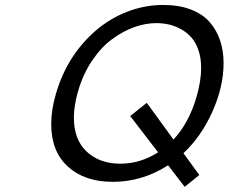

<svg xmlns="http://www.w3.org/2000/svg" viewBox="-20 -721 915 769"><path d="M633.8 -701.2Q696.8 -701.2 744.4 -682.9Q792 -664.6 820.1 -632.1Q848.1 -599.6 861.8 -558.3Q875.5 -517.1 875.5 -467.8Q875.5 -374.5 831.1 -274.7Q786.6 -174.8 714.8 -107.4L778.3 -20L719.7 27.3L653.3 -59.1Q550.3 7.3 431.6 7.3Q319.3 7.3 252.2 -53.5Q185.1 -114.3 185.1 -224.1Q185.1 -279.8 203.6 -344.2Q234.4 -451.7 300.5 -533.4Q366.7 -615.2 453.4 -658.2Q540 -701.2 633.8 -701.2ZM606 -628.4Q563 -628.4 517.8 -612.3Q472.7 -596.2 429 -564.2Q385.3 -532.2 348.6 -477.8Q312 -423.3 292 -353.5Q275.9 -296.4 275.9 -250Q275.9 -161.6 327.4 -113.5Q378.9 -65.4 461.9 -65.4Q541.5 -65.4 613.3 -110.8L501.5 -256.3L567.9 -309.1L674.8 -162.1Q737.3 -229 767.6 -334.5Q785.6 -397.5 785.6 -449.2Q785.6 -488.8 774.7 -520.3Q763.7 -551.8 746.1 -571.5Q728.5 -591.3 704.3 -604.5Q680.2 -617.7 656 -623Q631.8 -628.4 606 -628.4Z"/></svg>

Font: Cantarell
Style: Italic
Weight: 400
Italic angle: -16°
Designer: Dave Crossland
Version: Version 1.004